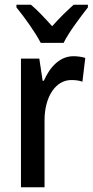

<svg xmlns="http://www.w3.org/2000/svg" viewBox="-20 -786 389 806"><path d="M151 -606H247C269 -651 318 -715 349 -755V-766H289C257 -737 233 -714 199 -676C168 -710 137 -744 110 -766H49V-755C84 -712 129 -649 151 -606ZM288 -550C232 -550 190 -506 164 -447H159L145 -540H68V0H167V-281C167 -382 215 -450 279 -450C297 -450 313 -448 326 -443L338 -543C321 -548 304 -550 288 -550Z"/></svg>

Font: Noto Sans Myanmar UI Condensed Medium
Style: Regular
Weight: 500
Width: 3
Designer: Monotype Design Team
Foundry: Monotype Imaging Inc.
Version: Version 2.103